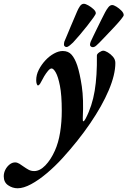

<svg xmlns="http://www.w3.org/2000/svg" viewBox="-141 -709 676 1018"><path d="M-47.4 289.2Q-74.7 289.2 -97.9 273.3Q-121.1 257.5 -121.1 225.9Q-121.1 207.8 -112.7 191Q-104.2 174.3 -90.3 163.2Q-76.4 152.1 -60.8 152.1Q-50 152.1 -38.1 159.2Q-26.2 166.4 -15.1 174.8Q-3.1 183.3 10 190.6Q23.2 198 40.4 198Q70.4 198 99.5 167.9Q128.6 137.7 150.1 89.6Q169 47.5 177.7 -6.9Q186.5 -61.4 186.5 -122Q186.5 -205 176.8 -254Q167.1 -302.9 154.8 -324.4Q142.6 -346 132.6 -346Q124.2 -346 113.5 -333.2Q102.8 -320.5 93.3 -304.7Q83.8 -288.9 79 -278.5Q77.2 -274.3 71.6 -265.2Q66 -256.1 60 -256.1Q56.8 -256.1 53.9 -263.8Q51 -271.4 51 -284.1Q51 -312 64.6 -338.9Q78.2 -365.8 99.5 -388.8Q120.7 -411.7 145.3 -425.1Q169.8 -438.6 191.7 -438.6Q221.5 -438.6 238.8 -418.7Q256.1 -398.9 268.6 -361.9Q282.6 -318.9 292.8 -250.9Q302.9 -182.9 297.9 -82.9Q296.9 -64.9 301.4 -65.9Q305.9 -66.9 312.9 -79.9Q347.6 -146.2 361 -227.2Q374.3 -308.1 372.7 -414.7Q372.7 -422.9 385.5 -431.6Q398.4 -440.2 406.5 -440.2Q415.4 -440.2 430.4 -431.4Q445.3 -422.7 458 -408.2Q470.6 -393.6 470.6 -375.1Q470.6 -313.1 435.5 -230.3Q400.4 -147.5 337 -54.8Q273.7 38 189.8 130Q150.7 173 107.3 209.5Q64 246 23.9 267.6Q-16.2 289.2 -47.4 289.2ZM350.8 -458.9Q345.1 -458.9 340.7 -462.6Q336.2 -466.4 336.2 -471Q336.2 -474.8 337.1 -479.1Q338 -483.3 339.8 -487.9Q346.5 -502.8 356 -522.3Q365.5 -541.7 375.8 -562.9Q386.2 -584.2 396.7 -605.3Q407.2 -626.5 416.5 -644.2Q423.9 -658.3 433.3 -670.3Q442.7 -682.3 453.8 -682.3Q462.1 -682.3 476.5 -673.5Q490.9 -664.6 502.9 -652.4Q514.9 -640.2 514.9 -628.9Q514.9 -623.7 500.7 -606.3Q486.5 -588.8 465 -565.8Q443.5 -542.7 421.9 -520.3Q400.2 -498 385.2 -482.1Q378.6 -475.5 369.3 -467.2Q360 -458.9 350.8 -458.9ZM211.1 -459.7Q206.2 -459.7 202.2 -463.4Q198.1 -467.2 198.1 -471Q198.1 -476.5 198.6 -480.3Q199.1 -484.1 200.1 -487.9Q206.8 -503.7 215.1 -523.5Q223.3 -543.3 232.5 -565.4Q241.6 -587.5 250.9 -608.6Q260.1 -629.8 267.8 -648.3Q273.6 -662.4 282.5 -675.7Q291.5 -688.9 303.4 -688.9Q312.5 -688.9 327.4 -680.4Q342.2 -672 354.6 -660.6Q367 -649.2 367 -638.8Q367 -633.5 354 -615.3Q341 -597 321.6 -572.3Q302.2 -547.6 281.7 -523.6Q261.3 -499.7 246.4 -483.7Q239.7 -477.1 229.2 -468.4Q218.7 -459.7 211.1 -459.7Z"/></svg>

Font: EB Garamond
Style: Italic
Weight: 400
Italic angle: -17.2°
Designer: Georg Duffner and Octavio Pardo
Foundry: Georg Duffner
Version: Version 1.001